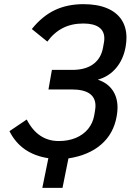

<svg xmlns="http://www.w3.org/2000/svg" viewBox="-20 -750 640 923"><path d="M25.5 -119.5 108.5 -175.5Q161.5 -72 262.5 -72Q308.5 -72 344.8 -87.2Q381 -102.5 403.8 -130.5Q426.5 -158.5 433 -195.5L436.5 -216.5Q439 -230.5 439 -241Q439 -320 324.5 -320H213L229.5 -414H327.5Q391 -414 428.8 -442Q466.5 -470 475.5 -522.5L479.5 -544.5Q481.5 -554.5 481.5 -565.5Q481.5 -600.5 455.8 -618.8Q430 -637 380.5 -637Q324.5 -637 282 -615.2Q239.5 -593.5 207.5 -550L133 -610.5Q183.5 -673 243.8 -701.5Q304 -730 381.5 -730Q447 -730 493.2 -711Q539.5 -692 563.8 -655.8Q588 -619.5 588 -568.5Q588 -549.5 584 -525.5Q573 -464 538 -422.8Q503 -381.5 450 -367Q496 -352 520.5 -317.2Q545 -282.5 545 -232.5Q545 -214.5 541 -191.5Q526.5 -107.5 466.5 -55.5Q406.5 -3.5 309 11.5L280.5 153H183.5L212.5 10.5Q80.5 -9.5 25.5 -119.5Z"/></svg>

Font: JuliaMono
Style: Bold Italic
Weight: 700
Italic angle: -9°
Monospace: yes
Designer: cormullion
Foundry: corm
Version: Version 0.057; ttfautohint (v1.8.4)